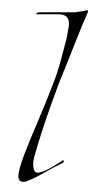

<svg xmlns="http://www.w3.org/2000/svg" viewBox="-20 -350 192 376"><path d="M26 6Q16 6 16 -4Q16 -17 27 -46Q38 -75 54 -112Q70 -149 84 -186Q92 -206 99 -231.5Q106 -257 110 -273Q112 -284 113.5 -291.5Q115 -299 115 -304Q115 -322 95 -322H54Q51 -321 51 -322.5Q51 -324 53 -325Q54 -326 63 -326Q72 -326 84 -326H128Q132 -327 137.5 -327.5Q143 -328 146 -329Q154 -332 152 -326Q140 -299 125.5 -262Q111 -225 95 -186Q89 -170 79.5 -143.5Q70 -117 61.5 -90.5Q53 -64 48 -46Q45 -36 45 -28Q45 -10 56 -12Q67 -14 80.5 -22Q94 -30 103 -36H104Q104 -36 104.5 -36Q105 -36 105 -35Q105 -31 99 -29Q86 -23 66 -11.5Q46 0 32 5Q30 6 26 6Z"/></svg>

Font: Explora
Style: Regular
Weight: 400
Designer: Robert E. Leuschke
Foundry: Robert E. Leuschke
Version: Version 1.010